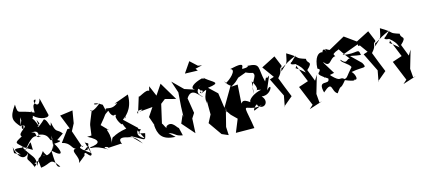

<svg xmlns="http://www.w3.org/2000/svg" viewBox="-90 -1469 5163 2350"><g transform="rotate(-15 2491.0 -294.0)"><path d="M300 -654C353 -568 495 -535 512 -583L457 -808C420 -654 337 -825 407 -807C380 -724 354 -799 355 -656C155 -746 155 -669 147 -813C39 -665 72 -624 146 -537L167 -648C183 -521 196 -510 122 -445C213 -527 130 -473 164 -547C267 -520 73 -470 127 -415C12 -354 33 -363 123 -277C-32 -302 -13 -284 58 -202L-17 -242L-14 -317C4 -219 65 -105 150 -199C99 -94 124 -161 188 -4C164 -19 250 -42 190 -52C258 -90 246 -74 257 16C398 0 386 -84 488 63C456 62 437 63 433 -153C578 -16 546 -135 488 -226C610 -232 560 -245 535 -260L622 -320C569 -394 542 -335 515 -491C491 -379 492 -533 442 -547C356 -464 311 -452 377 -513C343 -596 354 -565 365 -474C303 -650 318 -563 189 -646L147 -545C312 -513 236 -596 244 -594C309 -554 338 -603 318 -688ZM216 -221C208 -367 237 -326 112 -228C237 -367 253 -397 355 -359C253 -343 346 -428 248 -428C398 -460 293 -281 328 -382C484 -365 429 -239 482 -287L467 -164L477 -332C508 -138 347 -79 318 -128C448 -42 338 -115 331 -176C234 -37 295 -184 217 -18C234 -145 194 -118 93 -296C134 -271 173 -244 216 -221Z M809 10C820 -83 874 81 898 13L849 -159C846 -115 964 -147 817 -47L865 -50C900 -135 866 -196 896 1C710 -123 798 -111 828 -109L810 -100L736 -317L783 -406L809 -562L647 -540L720 -357H689L580 -211C688 -187 675 -113 728 -100C642 -93 762 12 719 82Z M1185 -533C1059 -618 1053 -541 1150 -560C998 -432 1010 -539 1035 -497C946 -277 982 -377 954 -205L899 -204C1053 -125 1033 -81 898 -69C910 -39 934 -92 1112 14C1004 -59 1156 -10 1106 -5L1277 -15C1323 32 1200 -123 1377 -69C1405 -60 1454 -75 1537 52L1408 -78C1584 11 1573 47 1596 -63L1517 -81C1585 -162 1573 -69 1479 -190L1576 -2C1482 -56 1496 -92 1530 -147L1376 -292C1461 -368 1356 -246 1419 -316C1385 -318 1517 -366 1514 -575L1327 -508H1361C1258 -421 1189 -528 1206 -441ZM1313 -370C1260 -357 1375 -167 1357 -271C1354 -246 1366 -216 1388 -177C1218 -151 1154 -78 1225 -114C1200 -141 1181 -92 1157 -8C1220 -168 1104 -268 1184 -208L1075 -320C1078 -304 1067 -322 1077 -277C1227 -451 1148 -385 1231 -445C1262 -326 1321 -388 1276 -383Z M1872 10C1968 40 1931 64 2035 82L2011 -19C1994 -15 1952 -133 1871 -77C1863 -3 1817 -207 1815 -79L1879 -359L1937 -404L2072 -369L1935 -599L1849 -471L1792 -605L1778 -550C1745 -583 1633 -494 1637 -518L1574 -315C1536 -369 1712 -357 1594 -334L1765 -349L1693 -241L1750 -76C1702 -7 1813 -105 1727 -129C1737 -10 1771 71 1945 77Z M2365 -421C2429 -366 2331 -363 2389 -362C2371 -414 2450 -385 2381 -349C2536 -429 2391 -347 2422 -221L2428 -260L2429 -77L2378 20L2497 190L2578 225L2573 120L2632 -112L2623 -47L2587 -302L2483 -400C2666 -424 2561 -448 2477 -518C2427 -560 2513 -505 2438 -530C2340 -506 2256 -452 2326 -419L2198 -461L2068 -590L2118 -440L2105 -262L2101 -130L2098 -164L2053 -61L2191 97L2200 -87L2239 -148L2208 -340C2293 -477 2370 -303 2395 -313C2279 -400 2410 -447 2459 -510ZM2346 -774 2255 -641 2417 -636 2396 -665 2484 -685 2434 -693Z M2969 13C2923 33 3019 -86 3011 -36C3071 43 3173 -40 3090 -128C3218 -107 3268 -287 3173 -182L3244 -352C3156 -273 3256 -437 3178 -294C3129 -478 3193 -527 3018 -535C3043 -517 2947 -508 2946 -519C2989 -587 2921 -576 2804 -551C2886 -530 2754 -416 2706 -398C2673 -486 2712 -368 2758 -356C2707 -270 2657 -183 2606 -97L2666 -10L2736 59L2670 221L2904 223L2892 147L2867 13C2844 -111 2916 24 3068 -29ZM2939 -96C2848 -163 2843 -117 2828 -108L2844 -345L2761 -339C2831 -379 2826 -380 2872 -424L3008 -474C2988 -499 2909 -467 3061 -434C3108 -381 2993 -329 3007 -183L3020 -339C3132 -150 2955 -248 3105 -209C2903 -165 2918 -28 2973 -150Z M3534 -421C3598 -375 3677 -437 3539 -442C3697 -337 3672 -284 3692 -268C3528 -411 3588 -320 3594 -384L3685 -162L3562 -121L3666 132L3618 175L3789 120L3754 127L3745 16L3811 -210L3771 -145L3713 -295C3818 -390 3725 -367 3733 -432C3589 -478 3689 -459 3516 -560C3487 -438 3512 -459 3402 -361L3422 -430L3368 -561L3189 -469L3296 -321L3241 -303L3356 -69L3329 75L3328 62L3445 -36C3411 -120 3376 -204 3344 -291C3427 -381 3371 -394 3419 -416C3400 -365 3444 -432 3620 -504Z M4393 -417 4459 -426 4249 -577 4041 -462C3982 -485 3986 -520 4002 -431C3989 -518 3949 -481 3950 -458C3901 -475 3843 -422 3837 -281L3859 -267C3872 -215 3756 -242 3935 -129C3938 -36 3792 -164 3841 23C3983 -105 3923 34 3999 76C4079 -40 4029 64 4126 -57C4237 -9 4274 -19 4202 -55C4305 25 4271 -99 4231 -132C4388 -163 4435 -118 4385 -206L4263 -325C4302 -322 4308 -314 4395 -304C4382 -406 4363 -326 4178 -362L4390 -440ZM4096 -417C4129 -439 4194 -435 4123 -491C4124 -466 4285 -239 4281 -272C4212 -352 4221 -209 4138 -313C4120 -284 4227 -240 4246 -191C4160 -96 4164 -77 4127 -71C4067 -121 4085 -38 3972 -156C3929 -257 3918 -179 3887 -150L4021 -177L3927 -330C3925 -364 3957 -259 4015 -325C4095 -415 4100 -329 4073 -401Z M4722 -421C4786 -375 4865 -437 4727 -442C4885 -337 4860 -284 4880 -268C4716 -411 4776 -320 4782 -384L4873 -162L4750 -121L4854 132L4806 175L4977 120L4942 127L4933 16L4999 -210L4959 -145L4901 -295C5006 -390 4913 -367 4921 -432C4777 -478 4877 -459 4704 -560C4675 -438 4700 -459 4590 -361L4610 -430L4556 -561L4377 -469L4484 -321L4429 -303L4544 -69L4517 75L4516 62L4633 -36C4599 -120 4564 -204 4532 -291C4615 -381 4559 -394 4607 -416C4588 -365 4632 -432 4808 -504Z"/></g></svg>

Font: Asimov Silicon
Style: Regular
Weight: 400
Designer: Google
Version: Version 2.000980; 2014